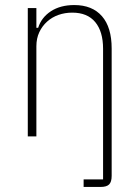

<svg xmlns="http://www.w3.org/2000/svg" viewBox="-20 -540 544 760"><path d="M311 170H388V-347Q388 -415 357 -452.5Q326 -490 266 -490Q237 -490 211.5 -481Q186 -472 166.5 -454.5Q147 -437 135.5 -412.5Q124 -388 124 -357V0H90V-508H124V-430H131Q144 -471 181.5 -495.5Q219 -520 274 -520Q345 -520 383.5 -476Q422 -432 422 -348V156Q422 180 412 190Q402 200 378 200H311Z"/></svg>

Font: IBM Plex Sans Cond ExtLt
Style: Regular
Weight: 200
Width: 3
Designer: Mike Abbink, Paul van der Laan, Pieter van Rosmalen
Foundry: Bold Monday
Version: Version 1.3